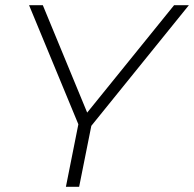

<svg xmlns="http://www.w3.org/2000/svg" viewBox="-20 -720 748 740"><path d="M332 -235 285 0H234L282 -241L92 -700H145L316 -286L651 -700H708Z"/></svg>

Font: Idrija
Style: Italic
Weight: 300
Italic angle: -11.3°
Designer: Julieta Ulanovsky
Foundry: Julieta Ulanovsky
Version: Version 7.200